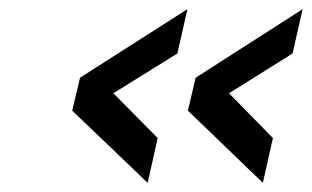

<svg xmlns="http://www.w3.org/2000/svg" viewBox="-20 -452 682 420"><path d="M228 -248 325 -150 303 -52 138 -210 155 -282 390 -432 368 -335ZM481 -248 577 -150 555 -52 391 -210 408 -282 642 -432 620 -335Z"/></svg>

Font: Panefresco 600wt
Style: Italic
Weight: 600
Foundry: Campivisivi & Chank Co
Version: Version 1.000